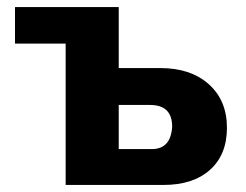

<svg xmlns="http://www.w3.org/2000/svg" viewBox="-20 -524 696 544"><path d="M623 -162.1Q623 -85.9 575.2 -43Q527.3 0 443.4 0H166V-400.4H22.5V-503.9H316.4V-331.1H434.6Q520.5 -331.1 571.8 -285.2Q623 -239.3 623 -162.1ZM467.8 -165Q467.8 -226.6 405.3 -226.6H316.4V-101.6H410.2Q463.9 -101.6 467.8 -165Z"/></svg>

Font: FreeUniversal
Style: Bold
Weight: 700
Version: Version 1.001 March 22, 2017